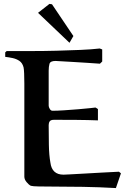

<svg xmlns="http://www.w3.org/2000/svg" viewBox="-20 -958 651 986"><path d="M590.8 -76.2 601.1 -67.9 575.2 7.8Q490.2 2.9 404.5 1.5Q318.8 0 232.9 0Q209 0 179 -0.5Q148.9 -1 138.2 -3.9Q127 -9.8 116 -23.4Q105 -37.1 105 -50.8V-480Q105 -502 105 -529.5Q105 -557.1 104 -580.1Q103 -603 101.1 -611.8Q95.2 -634.8 79.6 -645.3Q64 -655.8 44.4 -659.9Q24.9 -664.1 6.8 -666V-689L14.2 -695.8Q74.2 -695.8 140.1 -695.8Q206.1 -695.8 271 -697.5Q335.9 -699.2 393.1 -701.7Q450.2 -704.1 492.2 -709L504.9 -704.1V-642.1L493.2 -630.9Q464.4 -632.8 425.8 -635.5Q387.2 -638.2 350.6 -640.1Q314 -642.1 289.6 -643.6L265.1 -645Q238.3 -645 234.1 -630.1Q230 -615.2 230 -595.2V-415Q230 -408.2 235.6 -398.7Q241.2 -389.2 250 -389.2Q272.9 -389.2 309.6 -391.6Q346.2 -394 382.6 -397Q418.9 -399.9 444.1 -402.8Q469.2 -405.8 470.2 -405.8Q471.2 -405.8 475.6 -402.8Q480 -399.9 482.9 -397.9V-339.8Q431.2 -341.8 373 -342.3Q314.9 -342.8 257.8 -342.8Q240.7 -342.8 235.4 -335Q230 -327.1 230 -315.9Q230 -267.1 231 -214.1Q231.9 -161.1 238.8 -123Q246.6 -61 306.2 -61Q310.1 -61 338.6 -62.5Q367.2 -64 409.7 -66.4Q452.1 -68.8 500 -71.5Q547.9 -74.2 590.8 -76.2ZM336.9 -738.3 175.3 -892.1 233.9 -938 247.1 -936 356.9 -772.9Z"/></svg>

Font: Aref Ruqaa
Style: Bold
Weight: 700
Designer: Abdullah Aref
Version: Version 1.002